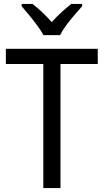

<svg xmlns="http://www.w3.org/2000/svg" viewBox="-20 -1057 532 984"><path d="M290 -93H202V-729H10V-807H481V-729H290ZM203 -877Q191 -899 171.5 -925.5Q152 -952 130.5 -978Q109 -1004 91 -1025V-1037H146Q169 -1020 195 -995.5Q221 -971 245 -944Q271 -972 295 -994Q319 -1016 345 -1037H401V-1025Q384 -1006 361.5 -980Q339 -954 319 -927Q299 -900 288 -877Z"/></svg>

Font: Noto Sans Telugu UI SemiCondensed
Style: Regular
Weight: 400
Width: 4
Designer: Jelle Bosma - Monotype Design Team
Foundry: Monotype Imaging Inc.
Version: Version 2.005; ttfautohint (v1.8.4.7-5d5b)